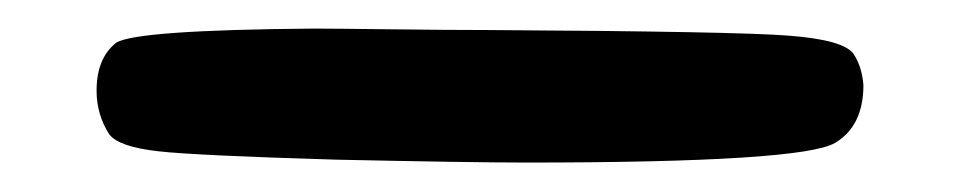

<svg xmlns="http://www.w3.org/2000/svg" viewBox="-20 -12 665 133"><path d="M60.5 17.6Q74.2 8.8 197.3 7.8Q210.9 7.8 251 8.3Q291 8.8 317.4 8.8Q490.2 9.8 526.4 12.7Q564.5 15.6 571.3 25.4Q577.1 34.2 578.1 46.9Q578.1 75.2 558.6 86.9Q536.1 100.6 344.7 100.6Q306.6 100.6 212.9 98.6Q115.2 95.7 89.8 92.8Q62.5 89.8 55.7 81.1Q46.9 67.4 46.9 50.8Q46.9 28.3 60.5 17.6Z"/></svg>

Font: sage sans
Style: Regular
Weight: 400
Version: Version 001.032